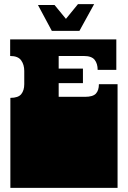

<svg xmlns="http://www.w3.org/2000/svg" viewBox="-20 -906 616 926"><path d="M30 0V-135Q30 -152 30 -156.5Q30 -161 30 -163Q30 -165 30 -171V-172Q30 -179 30 -180.5Q30 -182 30 -187.5Q30 -193 30 -209V-260Q30 -277 30 -281.5Q30 -286 30 -288Q30 -290 30 -296V-297Q30 -304 30 -306Q30 -308 30 -313Q30 -318 30 -334V-434Q68 -434 82.5 -452Q97 -470 97 -500V-564Q97 -594 82 -615Q67 -636 29 -636V-716H541V-569H451Q451 -599 436.5 -617.5Q422 -636 384 -636H263V-575H380V-505H263V-439H390Q428 -439 442.5 -454.5Q457 -470 457 -500H547V-334Q547 -318 547 -312.5Q547 -307 547 -305.5Q547 -304 547 -297V-296Q547 -290 547 -288Q547 -286 547 -281.5Q547 -277 547 -260V-209Q547 -193 547 -187.5Q547 -182 547 -180.5Q547 -179 547 -172V-171Q547 -165 547 -163Q547 -161 547 -156.5Q547 -152 547 -135V0ZM230 -757 163 -882H243L298 -815L356 -886H434L363 -757Z"/></svg>

Font: Danfo
Style: Regular
Weight: 400
Designer: Seyi Olusanya, David Udoh, Eyiyemi Adegbite, Mirko Velimirović
Version: Version 1.000